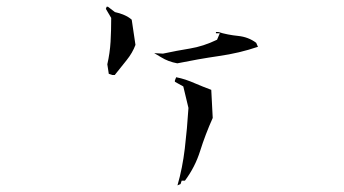

<svg xmlns="http://www.w3.org/2000/svg" viewBox="-20 -683 1040 580"><path d="M528.8 -137.2H538.6Q569.3 -178.2 584.7 -227.3Q600.1 -276.4 622.6 -326.7L618.2 -411.6Q590.8 -421.9 572.3 -429.9Q553.7 -438 540.3 -442.4Q526.9 -446.8 512.2 -449.7L508.3 -439.9V-436L533.7 -421.9L549.3 -356.9Q545.4 -294.4 538.3 -234.6Q531.2 -174.8 516.1 -123L525.4 -127ZM315.9 -627Q315.9 -590.8 314 -556.9Q312 -522.9 304.2 -488.8L308.6 -460L319.3 -456.5H326.7Q344.2 -478.5 362.3 -501Q380.4 -523.4 389.2 -547.4L377.9 -623.5Q368.7 -631.8 355 -637.7Q341.3 -643.6 327.1 -646.5L306.2 -662.6H302.2L299.8 -656.2L315.9 -628.9ZM632.3 -582.5H644L635.7 -563Q594.2 -543 553.7 -536.4Q513.2 -529.8 472.2 -521L445.8 -522.5Q455.6 -517.1 466.3 -510.3Q488.3 -496.6 515.6 -491.7Q577.6 -504.4 641.1 -513.7Q703.1 -522.5 758.8 -541.5L759.8 -542.5H758.8L753.9 -553.7Q730.5 -571.3 699.2 -574.5Q668 -577.6 638.7 -586.4H632.3Z"/></svg>

Font: Bakudai
Style: ExtraLight
Weight: 200
Version: Version 1.48